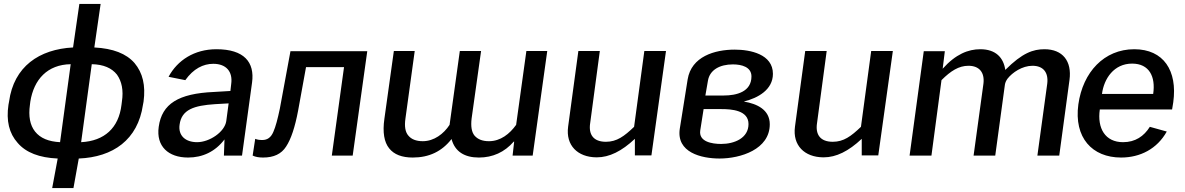

<svg xmlns="http://www.w3.org/2000/svg" viewBox="-20 -790 6016 975"><path d="M273 15 245 165H353L380 15C554 8 680 -80 706 -258L709 -274C720 -356 705 -420 663 -470C621 -518 554 -544 459 -549L491 -770H383L351 -549C179 -540 50 -452 26 -274L23 -258C11 -177 26 -113 70 -64C112 -15 180 11 273 15ZM132 -258 134 -274C152 -387 221 -462 339 -464L285 -68C227 -71 185 -88 158 -122C132 -155 124 -200 132 -258ZM599 -274 597 -258C583 -140 510 -74 392 -68L446 -464C506 -463 548 -444 574 -411C598 -377 608 -332 599 -274Z M935 10C1009 10 1073 -20 1120 -82L1117 0H1209L1260 -371C1274 -474 1220 -540 1079 -540C967 -540 881 -484 836 -400L921 -383C962 -441 1012 -466 1063 -466C1129 -466 1163 -426 1154 -363L1150 -328L1066 -323C886 -315 802 -263 786 -146C772 -47 835 10 935 10ZM981 -68C922 -68 884 -101 892 -157C902 -234 966 -254 1071 -261L1141 -265L1129 -175C1121 -120 1044 -68 981 -68Z M1534 -449H1727L1665 0H1771L1845 -530H1455L1401 -238C1390 -186 1380 -147 1368 -120C1356 -92 1338 -79 1312 -79C1295 -79 1286 -81 1276 -85L1263 0C1277 7 1295 10 1316 10C1370 10 1409 -8 1433 -46C1458 -84 1478 -144 1494 -229Z M2759 -531H2653L2601 -156C2568 -110 2522 -73 2463 -73C2429 -73 2406 -83 2390 -101C2375 -119 2370 -148 2375 -189L2423 -531H2315L2263 -156C2233 -110 2184 -73 2127 -73C2093 -73 2069 -83 2054 -101C2038 -119 2033 -148 2039 -189L2086 -531H1980L1932 -187C1922 -118 1931 -68 1956 -37C1981 -5 2022 10 2076 10C2159 10 2224 -21 2273 -84C2290 -20 2339 10 2412 10C2482 10 2542 -17 2589 -71H2591L2583 0H2685Z M3008 9H3011C3074 9 3137 -22 3204 -85V-1H3288L3362 -531H3252L3200 -146C3150 -98 3112 -70 3057 -70C2993 -70 2968 -107 2977 -165L3026 -531H2917L2865 -147C2852 -51 2914 8 3008 9Z M3634 15C3740 15 3889 -31 3889 -159C3889 -233 3824 -263 3759 -274V-275C3828 -292 3905 -334 3905 -415C3905 -515 3790 -538 3711 -538C3609 -538 3491 -503 3472 -387L3432 -136C3414 -16 3541 15 3634 15ZM3553 -236H3643C3696 -236 3781 -230 3781 -160C3781 -89 3710 -59 3642 -59C3596 -59 3527 -70 3536 -128ZM3702 -463C3746 -463 3796 -450 3796 -402C3796 -324 3721 -305 3655 -305H3562L3575 -380C3584 -435 3635 -463 3702 -463Z M4160 9H4163C4226 9 4289 -22 4356 -85V-1H4440L4514 -531H4404L4352 -146C4302 -98 4264 -70 4209 -70C4145 -70 4120 -107 4129 -165L4178 -531H4069L4017 -147C4004 -51 4066 8 4160 9Z M4710 0 4761 -383C4808 -430 4849 -456 4898 -456C4953 -456 4981 -422 4974 -365L4924 0H5034L5083 -360C5085 -371 5088 -378 5096 -390C5121 -422 5171 -456 5223 -456C5278 -456 5305 -422 5298 -365L5248 0H5359L5411 -384C5424 -480 5376 -540 5284 -540C5227 -540 5172 -522 5085 -435C5076 -497 5037 -540 4958 -540C4897 -540 4833 -515 4767 -441L4778 -530H4671L4599 0Z M5932 -234 5938 -271C5960 -431 5889 -540 5740 -540C5587 -540 5479 -424 5456 -260C5433 -91 5526 10 5673 10C5770 10 5856 -34 5905 -122L5819 -146C5789 -98 5745 -68 5683 -68C5592 -68 5551 -139 5565 -234ZM5576 -313C5586 -391 5637 -467 5729 -467C5816 -467 5849 -401 5836 -313Z"/></svg>

Font: Cheyenne Sans Medium
Style: Italic
Weight: 500
Italic angle: -8.13011°
Designer: The Public Sans project authors (U.S. Web Design System), Libre Franklin designed by Pablo Impallari and Rodrigo Fuenzal
Foundry: The Cheyenne Sans Project Authors
Version: Version 2.007